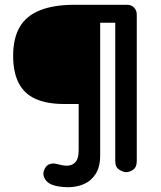

<svg xmlns="http://www.w3.org/2000/svg" viewBox="-20 -720 672 803"><path d="M508 0Q495 0 478.5 -10.5Q462 -21 462 -46V-655L476 -625H389L399 -644V-71Q399 -22 380 7.5Q361 37 330.5 50Q300 63 264 63Q245 63 224 59.5Q203 56 188 48Q173 40 165 22.5Q157 5 167 -14Q175 -30 189 -34Q203 -38 214 -35Q226 -32 237.5 -29.5Q249 -27 259 -27Q282 -27 295.5 -42Q309 -57 309 -91V-323L335 -285H249Q176 -285 128.5 -306.5Q81 -328 58 -373Q35 -418 35 -486Q35 -561 63 -608Q91 -655 148.5 -677.5Q206 -700 292 -700H511Q529 -700 540.5 -688.5Q552 -677 552 -659V-46Q552 -21 537 -10.5Q522 0 508 0Z"/></svg>

Font: Quicksand Light
Style: Bold
Weight: 700
Version: Version 3.004